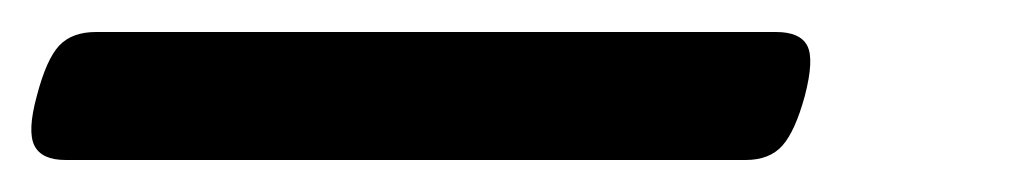

<svg xmlns="http://www.w3.org/2000/svg" viewBox="-74 34 644 120"><path d="M-33 134Q-48 134 -52.5 125Q-57 116 -51 94Q-45 71 -37 62.5Q-29 54 -14 54H411Q426 54 430.5 62.5Q435 71 429 94Q423 116 415 125Q407 134 392 134Z"/></svg>

Font: Playwrite IS
Style: Regular
Weight: 400
Designer: Veronika Burian, José Scaglione
Foundry: TypeTogether
Version: Version 1.002